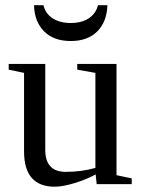

<svg xmlns="http://www.w3.org/2000/svg" viewBox="-20 -703 540 733"><path d="M152.8 -130.9Q152.8 -46.9 231 -46.9Q291.5 -46.9 344.2 -62V-424.8L274.9 -437V-459H424.8V-34.2L482.9 -22V0H349.1L345.2 -37.1Q310.5 -18.1 265.1 -4.2Q219.7 9.8 189 9.8Q71.8 9.8 71.8 -125V-424.8L13.2 -437V-459H152.8ZM250 -546.4Q184.6 -546.4 147.9 -583.7Q111.3 -621.1 109.9 -683.1H146Q153.8 -650.4 181.4 -632.8Q209 -615.2 250 -615.2Q291 -615.2 318.4 -632.8Q345.7 -650.4 354 -683.1H390.1Q387.7 -619.1 351.1 -582.8Q314.5 -546.4 250 -546.4Z"/></svg>

Font: Tinos
Style: Regular
Weight: 400
Designer: Steve Matteson
Foundry: Monotype Imaging Inc.
Version: Version 1.23